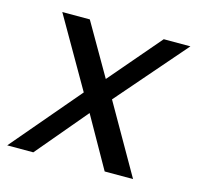

<svg xmlns="http://www.w3.org/2000/svg" viewBox="-95 -564 666 647"><g transform="rotate(15 238.0 -241.0)"><path d="M142 -482H46L186 -239L-17 0H74L223 -177L323 0H422L284 -241L493 -482H400L246 -302Z"/></g></svg>

Font: Cantarell
Style: Oblique
Weight: 400
Italic angle: -8°
Designer: Dave Crossland
Version: Version 0.024